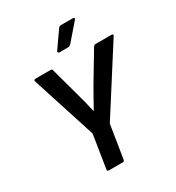

<svg xmlns="http://www.w3.org/2000/svg" viewBox="-199 -964 992 1083"><g transform="rotate(-30 297.0 -422.5)"><path d="M190 0Q178 0 180 -12L214 -226L80 -643Q78 -648 81 -651.5Q84 -655 89 -655H188Q199 -655 200 -644L249 -464Q258 -432 266.5 -399.5Q275 -367 282 -334H284Q302 -367 320 -399Q338 -431 357 -464L465 -644Q471 -655 480 -655H586Q592 -655 593.5 -651.5Q595 -648 592 -643L326 -226L292 -12Q290 0 280 0ZM280 -716Q274 -716 272.5 -720.5Q271 -725 274 -730L347 -834Q354 -845 365 -845H443Q450 -845 451.5 -840.5Q453 -836 448 -831L358 -727Q354 -723 349.5 -719.5Q345 -716 338 -716Z"/></g></svg>

Font: Sofia Sans Semi Condensed
Style: Bold Italic
Weight: 700
Italic angle: -9°
Version: Version 4.100